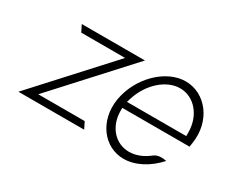

<svg xmlns="http://www.w3.org/2000/svg" viewBox="-82 -680 1052 895"><g transform="rotate(30 443.5 -233.0)"><path d="M53 -30H407L389 -66H139L491 -451H151L169 -415H405Z M470 -227C451 -104 528 -4 633 -4C696 -4 761 -39 811 -95C793 -99 765 -101 746 -87C714 -61 677 -45 639 -45C565 -45 511 -106 510 -189V-207H872L875 -227C896 -357 813 -462 705 -462C600 -462 491 -357 470 -227ZM515 -242 521 -262C550 -354 624 -421 699 -421C774 -421 834 -353 834 -261V-242Z"/></g></svg>

Font: Charger Sport
Style: HLNrwObl
Weight: 100
Designer: Jasper
Foundry: Cannot Into Space Fonts
Version: Version 1.1